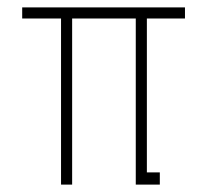

<svg xmlns="http://www.w3.org/2000/svg" viewBox="-20 -499 560 519"><path d="M377 -449V-33H412V0H347V-449H175V0H145V-449H40V-479H480V-449Z"/></svg>

Font: Turret Road ExtraLight
Style: Regular
Weight: 275
Designer: Noponies
Foundry: Noponies
Version: Version 1.001; ttfautohint (v1.8)